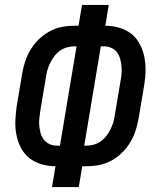

<svg xmlns="http://www.w3.org/2000/svg" viewBox="-20 -755 640 775"><path d="M190 0 204 -84Q175 -84 147.5 -92Q120 -100 99 -116.5Q78 -133 65 -157.5Q52 -182 46.5 -209.5Q41 -237 42 -266Q43 -295 47 -324L69 -455Q73 -480 81 -505Q89 -530 102.5 -553Q116 -576 136 -595.5Q156 -615 179.5 -628Q203 -641 228 -646Q253 -651 279 -651H297L311 -735H419L405 -651Q434 -651 461.5 -643Q489 -635 510 -618.5Q531 -602 544 -577.5Q557 -553 562.5 -525.5Q568 -498 567.5 -469Q567 -440 562 -411L540 -280Q536 -255 528 -230Q520 -205 506.5 -182Q493 -159 473.5 -139.5Q454 -120 430 -107Q406 -94 381 -89Q356 -84 330 -84H312L298 0ZM222 -167 289 -568H279Q265 -568 249.5 -563.5Q234 -559 221 -549.5Q208 -540 198.5 -527Q189 -514 182 -500Q175 -486 171 -471Q167 -456 165 -441L143 -310Q141 -295 139 -279Q137 -263 138.5 -247.5Q140 -232 144 -217.5Q148 -203 157 -191.5Q166 -180 179.5 -173.5Q193 -167 209 -167ZM320 -167H330Q344 -167 359.5 -171.5Q375 -176 388 -185.5Q401 -195 410.5 -208Q420 -221 427 -235Q434 -249 438 -264Q442 -279 444 -294L466 -425Q469 -440 470.5 -456Q472 -472 470.5 -487.5Q469 -503 465 -517.5Q461 -532 452.5 -543.5Q444 -555 430 -561.5Q416 -568 400 -568H387Z"/></svg>

Font: Iosevka SmBd Ex Obl
Style: Regular
Weight: 600
Width: 7
Italic angle: -9°
Monospace: yes
Designer: Belleve Invis
Foundry: Belleve Invis
Version: Version 32.5.0; ttfautohint (v1.8.4)